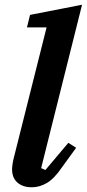

<svg xmlns="http://www.w3.org/2000/svg" viewBox="-20 -780 367 812"><path d="M115 12Q92 12 76 5.5Q60 -1 50 -11.5Q40 -22 35.5 -35Q31 -48 31 -62Q31 -74 33.5 -89Q36 -104 39 -115L177 -664H94L107 -717L327 -760L154 -69L172 -61L269 -176L302 -155L241 -71Q209 -24 178 -6Q147 12 115 12Z"/></svg>

Font: IBM Plex Serif SemiBold
Style: Italic
Weight: 600
Italic angle: -14°
Designer: Mike Abbink, Paul van der Laan, Pieter van Rosmalen
Foundry: Bold Monday
Version: Version 2.5